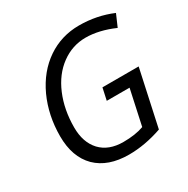

<svg xmlns="http://www.w3.org/2000/svg" viewBox="-165 -871 1008 1029"><g transform="rotate(-30 338.5 -357.0)"><path d="M345.2 9.8Q216.3 9.8 144.5 -60.5Q73.2 -131.8 73.2 -260Q73.2 -388.2 122.6 -496.6Q172.9 -605 260.5 -664.6Q348.1 -724.1 457.3 -724.1Q566.4 -724.1 663.1 -683.1L630.9 -608.9Q537.1 -649.9 455.1 -649.9Q373 -649.9 305.2 -600.3Q237.3 -550.8 199.7 -461.7Q162.1 -372.6 162.1 -263.2Q162.1 -170.9 211.9 -117.2Q262.2 -64 352.1 -64Q426.8 -64 479 -83L525.9 -299.8H384.8L400.9 -374H625L549.8 -26.9Q444.3 9.8 345.2 9.8Z"/></g></svg>

Font: Open Sans Hebrew
Style: Italic
Weight: 400
Italic angle: -12°
Foundry: Ascender Corporation, Yanek Iontef
Version: Version 2.001;PS 002.001;hotconv 1.0.70;makeotf.lib2.5.58329